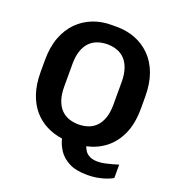

<svg xmlns="http://www.w3.org/2000/svg" viewBox="-149 -816 1004 1088"><g transform="rotate(20 353.0 -272.0)"><path d="M497 151Q427 151 385 128Q343 105 322 71.5Q301 38 294 6Q243 -1 198.5 -23.5Q154 -46 121 -84.5Q88 -123 69.5 -178.5Q51 -234 51 -307V-378Q51 -458 73.5 -517Q96 -576 135.5 -615.5Q175 -655 226.5 -675Q278 -695 336 -695H370Q430 -695 481.5 -675Q533 -655 572.5 -615.5Q612 -576 634 -517Q656 -458 656 -378V-307Q656 -215 627 -151.5Q598 -88 549 -50.5Q500 -13 438 0Q443 15 452.5 28.5Q462 42 480.5 51Q499 60 528 60Q548 60 571.5 55Q595 50 616 44Q637 38 649 34V115Q639 121 618 129.5Q597 138 566 144.5Q535 151 497 151ZM353 -101Q385 -101 412 -110.5Q439 -120 459 -140.5Q479 -161 490.5 -194.5Q502 -228 502 -276V-409Q502 -457 490.5 -490.5Q479 -524 459 -544.5Q439 -565 412 -574.5Q385 -584 354 -584Q323 -584 295.5 -574.5Q268 -565 248 -544.5Q228 -524 216.5 -491Q205 -458 205 -410V-276Q205 -228 216.5 -194.5Q228 -161 248 -140.5Q268 -120 295 -110.5Q322 -101 353 -101Z"/></g></svg>

Font: Chivo Medium SemiBold
Style: Regular
Weight: 600
Version: Version 2.002